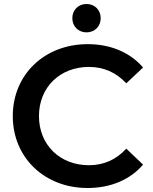

<svg xmlns="http://www.w3.org/2000/svg" viewBox="-20 -931 767 961"><path d="M413 -769C454 -769 484 -799 484 -840C484 -881 454 -911 413 -911C372 -911 342 -881 342 -840C342 -799 372 -769 413 -769ZM418 10C533 10 631 -31 696 -107L612 -187C561 -131 498 -104 425 -104C280 -104 175 -206 175 -350C175 -494 280 -596 425 -596C498 -596 561 -569 612 -514L696 -593C631 -669 533 -710 419 -710C204 -710 44 -559 44 -350C44 -141 204 10 418 10Z"/></svg>

Font: Talent
Style: Bold
Weight: 600
Designer: Mike Powis
Version: Version 1.001;hotconv 1.0.109;makeotfexe 2.5.65596